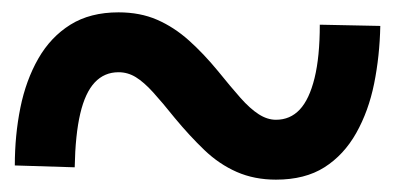

<svg xmlns="http://www.w3.org/2000/svg" viewBox="-20 -472 640 311"><path d="M427 -181Q392 -181 363.5 -193.5Q335 -206 311 -229Q287 -252 263 -281Q243 -306 228 -322.5Q213 -339 200 -347Q187 -355 172 -355Q149 -355 133.5 -338.5Q118 -322 110 -288Q102 -254 101 -201L4 -204Q4 -253 13 -297.5Q22 -342 42 -377Q62 -412 94 -432Q126 -452 172 -452Q207 -452 234.5 -440Q262 -428 286 -406.5Q310 -385 333 -357Q354 -331 369.5 -313.5Q385 -296 399 -287Q413 -278 427 -278Q450 -278 465.5 -294.5Q481 -311 489.5 -345.5Q498 -380 498 -432L596 -430Q595 -381 586 -336.5Q577 -292 557 -256.5Q537 -221 505.5 -201Q474 -181 427 -181Z"/></svg>

Font: BioRhyme SemiBold
Style: Regular
Weight: 600
Designer: Aoife Mooney
Foundry: Aoife Mooney Type
Version: Version 1.600;gftools[0.9.33]